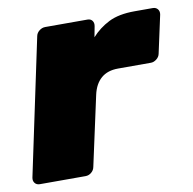

<svg xmlns="http://www.w3.org/2000/svg" viewBox="-70 -585 651 649"><g transform="rotate(-10 255.0 -260.0)"><path d="M16 0Q5 0 -1 -7.5Q-7 -15 -5 -26L94 -494Q96 -505 105.5 -512.5Q115 -520 126 -520H271Q282 -520 287.5 -512.5Q293 -505 291 -494L284 -457Q309 -485 343.5 -502.5Q378 -520 433 -520H495Q506 -520 512 -512.5Q518 -505 516 -494L488 -365Q486 -354 476.5 -346.5Q467 -339 457 -339H344Q308 -339 286 -320Q264 -301 256 -265L204 -26Q202 -15 193 -7.5Q184 0 173 0Z"/></g></svg>

Font: Rubik Light ExtraBold
Style: Italic
Weight: 800
Italic angle: -12°
Version: Version 2.104